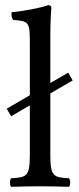

<svg xmlns="http://www.w3.org/2000/svg" viewBox="-20 -718 304 740"><path d="M243 -438 174 -398V-583C174 -648 178 -688 178 -688C178 -695 174 -698 165 -698C140 -688 65 -674 25 -671C23 -663 25 -647 31 -641C89 -637 95 -634 95 -559V-351L6 -299L23 -270L95 -312V-122C95 -39 84 -34 23 -31C17 -25 17 -4 23 2C58 1 95 0 135 0C175 0 213 1 246 2C252 -4 252 -25 246 -31C185 -34 174 -39 174 -122V-358L260 -408Z"/></svg>

Font: Libertinus Serif
Style: Regular
Weight: 400
Designer: Philipp H. Poll, Khaled Hosny
Foundry: Caleb Maclennan
Version: Version 7.050;RELEASE